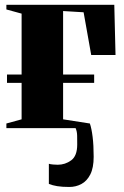

<svg xmlns="http://www.w3.org/2000/svg" viewBox="-20 -522 504 782"><path d="M262.5 239.5Q232.5 239.5 213 236.2Q193.5 233 179 227V145Q184.5 147 195.8 148Q207 149 215 149Q245.5 149 270 131Q294.5 113 294.5 66.5Q294.5 49 294.2 31.2Q294 13.5 288 0H6V-19L68 -36V-184.5H8.5V-218.5H68V-466.5L6 -483.5V-502.5H445.5L450.5 -298H351.5L320.5 -472L237 -477V-218.5H363.5V-184.5H237V-36L346 -19Q353 1 357.2 35.2Q361.5 69.5 361.5 116.5Q361.5 161.5 347.8 188.5Q334 215.5 311.5 227.5Q289 239.5 262.5 239.5Z"/></svg>

Font: Merriweather 144pt Black
Style: Regular
Weight: 900
Version: Version 2.100